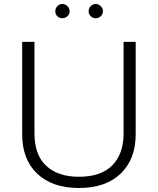

<svg xmlns="http://www.w3.org/2000/svg" viewBox="-20 -940 796 968"><path d="M377.9 7.8Q244.1 7.8 168 -64Q91.8 -135.7 91.8 -263.2V-729H153.8V-267.1Q153.8 -159.2 212.9 -104Q272 -48.8 377.9 -48.8Q489.7 -48.8 546.4 -106.7Q603 -164.6 603 -267.1V-729H664.1V-263.2Q664.1 -138.2 588.9 -65.2Q513.7 7.8 377.9 7.8ZM258.8 -882.8Q258.8 -897.9 269 -908.9Q279.3 -919.9 293.9 -919.9Q309.1 -919.9 320.1 -908.9Q331.1 -897.9 331.1 -882.8Q331.1 -868.7 320.1 -858.4Q309.1 -848.1 293.9 -848.1Q279.3 -848.1 269 -858.2Q258.8 -868.2 258.8 -882.8ZM426.8 -882.8Q426.8 -897.9 437.3 -908.9Q447.8 -919.9 462.9 -919.9Q477.1 -919.9 488 -908.9Q499 -897.9 499 -882.8Q499 -868.7 488.3 -858.4Q477.5 -848.1 462.9 -848.1Q447.8 -848.1 437.3 -858.4Q426.8 -868.7 426.8 -882.8Z"/></svg>

Font: Lumene Sans Light
Style: Regular
Weight: 300
Designer: Deni Anggara
Version: Version 1.003;Glyphs 3.1.2 (3151)